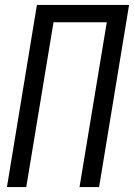

<svg xmlns="http://www.w3.org/2000/svg" viewBox="-20 -755 541 775"><path d="M8 0 129 -735H501L380 0H301L411 -665H196L86 0Z"/></svg>

Font: Iosevka SS04
Style: Italic
Weight: 400
Italic angle: -9°
Monospace: yes
Designer: Belleve Invis
Foundry: Belleve Invis
Version: Version 19.0.0; ttfautohint (v1.8.4)